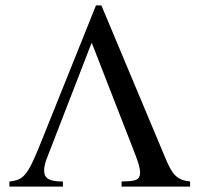

<svg xmlns="http://www.w3.org/2000/svg" viewBox="-20 -694 742 714"><path d="M687 0V-19C635 -25 620 -46 593 -111L357 -674H337L141 -186C85 -46 73 -25 15 -19V0H214V-19C166 -19 144 -29 144 -60C144 -72 148 -89 153 -102L320 -533H322L482 -122C495 -89 501 -67 501 -52C501 -18 470 -21 432 -19V0Z"/></svg>

Font: XITS Math
Style: Regular
Weight: 400
Designer: MicroPress Inc., with final additions and corrections provided by Coen Hoffman, Elsevier (retired)
Version: Version 1.108